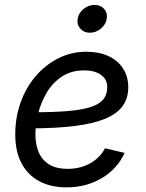

<svg xmlns="http://www.w3.org/2000/svg" viewBox="-20 -768 607 799"><path d="M256.8 11.7Q190.4 11.7 142.8 -14.2Q95.2 -40 69.3 -89.1Q43.5 -138.2 43.5 -208.5Q43.5 -280.3 66.2 -342.8Q88.9 -405.3 129.6 -452.4Q170.4 -499.5 224.1 -526.1Q277.8 -552.7 339.4 -552.7Q392.1 -552.7 431.2 -534.7Q470.2 -516.6 491.9 -483.2Q513.7 -449.7 513.7 -404.3Q513.7 -358.4 489.7 -325.9Q465.8 -293.5 416 -273.2Q366.2 -252.9 288.8 -243.4Q211.4 -233.9 104.5 -233.9L116.2 -300.8Q205.6 -300.8 265.6 -306.2Q325.7 -311.5 360.8 -323.7Q396 -335.9 411.1 -356Q426.3 -376 426.3 -405.8Q426.3 -437.5 400.4 -456.3Q374.5 -475.1 330.6 -475.1Q276.4 -475.1 237.8 -449.5Q199.2 -423.8 174.8 -383.1Q150.4 -342.3 138.9 -296.1Q127.4 -250 127.4 -208Q127.4 -168.5 140.4 -136.2Q153.3 -104 182.9 -84.7Q212.4 -65.4 262.2 -65.4Q314.9 -65.4 355.7 -88.6Q396.5 -111.8 417 -150.9L498.5 -131.8Q468.8 -65.9 404.1 -27.1Q339.4 11.7 256.8 11.7ZM354 -631.8Q329.1 -631.8 314.2 -648.9Q299.3 -666 303.2 -689.9Q307.1 -714.4 327.9 -731Q348.6 -747.6 373.5 -747.6Q398.4 -747.6 413.3 -731Q428.2 -714.4 424.3 -689.9Q420.4 -666 399.7 -648.9Q378.9 -631.8 354 -631.8Z"/></svg>

Font: Inter 17pt
Style: Italic
Weight: 400
Italic angle: -9.3988°
Version: Version 4.001;git-66647c0bb